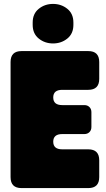

<svg xmlns="http://www.w3.org/2000/svg" viewBox="-20 -961 541 981"><path d="M34 -644Q34 -700 90 -700H431Q487 -700 487 -644V-558Q487 -502 431 -502H298Q252 -502 252 -463Q252 -424 298 -424H411Q427 -424 437 -414Q447 -404 447 -388V-312Q447 -296 437 -286Q427 -276 411 -276H298Q252 -276 252 -237Q252 -198 298 -198H431Q487 -198 487 -142V-56Q487 0 431 0H90Q34 0 34 -56ZM147 -834V-846Q147 -891 178 -916Q209 -941 251 -941Q293 -941 324 -916Q355 -891 355 -846V-834Q355 -789 324 -764Q293 -739 251 -739Q209 -739 178 -764Q147 -789 147 -834Z"/></svg>

Font: LT Crewmate
Style: Regular
Weight: 400
Designer: Daniel Lyons
Foundry: LyonsType
Version: Version 1.001;FEAKit 1.0